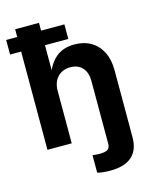

<svg xmlns="http://www.w3.org/2000/svg" viewBox="-139 -818 898 1119"><g transform="rotate(-15 309.5 -258.0)"><path d="M384.7 212.2Q362.8 212.2 342.8 210Q322.9 207.9 307.9 203.8V98.2Q319.2 99.7 330.1 100.6Q341.1 101.4 351.5 101.4Q385.7 101.4 399.7 91.3Q413.7 81.2 413.7 57.7V0H560.1V57.7Q560.1 134 516.2 173.1Q472.3 212.2 384.7 212.2ZM208.8 -316.1V0H62.4V-727.5H206.2V-409.6H194.2Q215.7 -477.9 259.4 -515.3Q303.2 -552.7 372.3 -552.7Q429.1 -552.7 471.4 -528.1Q513.7 -503.4 537 -457.3Q560.3 -411.3 560.3 -347.2V0H413.7V-321.7Q413.7 -372.5 387.4 -401.5Q361.2 -430.4 314.9 -430.4Q284 -430.4 260 -416.9Q236 -403.3 222.4 -377.9Q208.8 -352.4 208.8 -316.1ZM-4.3 -592.7V-680.7H347V-592.7Z"/></g></svg>

Font: Adwaita Sans
Style: Regular
Weight: 400
Designer: Rasmus Andersson
Foundry: rsms
Version: Version 4.001;git-9221beed3